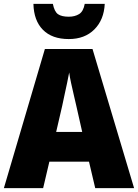

<svg xmlns="http://www.w3.org/2000/svg" viewBox="-20 -968 710 988"><path d="M470 0 438 -136H234L202 0H0L211 -716H456L670 0ZM373 -422Q368 -444 360.5 -476Q353 -508 346 -540Q339 -572 336 -595Q332 -573 325.5 -542Q319 -511 312 -479.5Q305 -448 300 -423L269 -289H403ZM519 -948Q515 -866 465.5 -816.5Q416 -767 334 -767Q248 -767 201 -814.5Q154 -862 152 -948H252Q260 -908 278.5 -895Q297 -882 334 -882Q365 -882 387 -895.5Q409 -909 416 -948Z"/></svg>

Font: Noto Sans Gurmukhi UI SemiCondensed Black
Style: Regular
Weight: 900
Width: 4
Designer: Jelle Bosma - Monotype Design Team
Foundry: Monotype Imaging Inc.
Version: Version 2.004; ttfautohint (v1.8.4.7-5d5b)